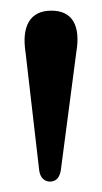

<svg xmlns="http://www.w3.org/2000/svg" viewBox="-20 -798 192 360"><path d="M73.5 -457.5Q66 -457.5 60.5 -462.8Q55 -468 53.5 -478.5L28 -699Q22 -737.5 34.5 -757.8Q47 -778 76.5 -778Q105.5 -778 117.5 -758Q129.5 -738 123 -699.5L94 -478.5Q92 -467.5 86.8 -462.5Q81.5 -457.5 73.5 -457.5Z"/></svg>

Font: Fraunces 48pt
Style: Regular
Weight: 400
Version: Version 1.000;[b76b70a41]